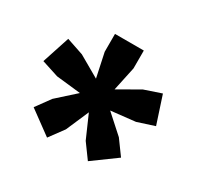

<svg xmlns="http://www.w3.org/2000/svg" viewBox="-104 -929 703 684"><g transform="rotate(30 247.0 -587.5)"><path d="M309 -563 383.5 -496 426.5 -437 330.5 -367 287.5 -426 246.5 -519.5 206 -426 162.5 -367 67 -437 110 -496 184.5 -563 84.5 -574 15 -596.5 52 -709.5 121.5 -686 208.5 -636 187.5 -734.5V-808H306V-734.5L285 -636L372 -686L441.5 -709.5L478.5 -596.5L409 -574Z"/></g></svg>

Font: Encode Sans Condensed Condensed ExtraBold
Style: Regular
Weight: 800
Width: 3
Designer: Multiple Designers
Foundry: Impallari Type
Version: Version 3.000; ttfautohint (v1.8.3) -l 8 -r 50 -G 200 -x 14 